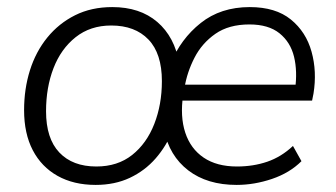

<svg xmlns="http://www.w3.org/2000/svg" viewBox="-20 -514 948 542"><path d="M250 8Q188 8 142.5 -17.5Q97 -43 72.5 -90Q48 -137 48 -203Q48 -263 64.5 -315.5Q81 -368 113.5 -408Q146 -448 192 -471Q238 -494 297 -494Q375 -494 424 -452Q473 -410 486 -335H462Q490 -404 546.5 -449Q603 -494 685 -494Q758 -494 801 -459Q844 -424 859.5 -368Q875 -312 865 -250L861 -230H479L486 -275H831L813 -262Q820 -313 810 -354Q800 -395 769 -420Q738 -445 684 -445Q626 -445 588 -418.5Q550 -392 529 -351Q508 -310 501 -267L497 -246Q488 -185 503 -139.5Q518 -94 555 -69Q592 -44 649 -44Q695 -44 734.5 -57.5Q774 -71 807 -102L831 -59Q798 -26 748 -9Q698 8 648 8Q565 8 511.5 -33Q458 -74 443 -147H468Q450 -102 419.5 -67Q389 -32 346.5 -12Q304 8 250 8ZM252 -44Q312 -44 353 -76.5Q394 -109 415.5 -164Q437 -219 437 -285Q437 -363 399 -402.5Q361 -442 294 -442Q235 -442 193.5 -409Q152 -376 131 -321.5Q110 -267 110 -200Q110 -123 147.5 -83.5Q185 -44 252 -44Z"/></svg>

Font: Nunito Sans 12pt ExtraLight 12pt Light
Style: Italic
Weight: 300
Italic angle: -9°
Version: Version 3.101;gftools[0.9.27]